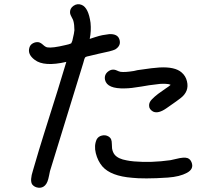

<svg xmlns="http://www.w3.org/2000/svg" viewBox="-20 -833 1040 906"><path d="M444.3 -579.1Q418 -572.3 399.4 -568.4Q397.5 -568.4 394.5 -567.4Q391.6 -566.4 390.6 -566.4Q389.6 -566.4 387.7 -565.4Q385.7 -564.5 384.3 -564Q382.8 -563.5 381.8 -562Q380.9 -560.5 379.9 -558.6Q378.9 -556.6 377.9 -553.7Q377 -547.9 373 -536.1L215.8 -25.4Q214.8 -21.5 211.4 -3.9Q208 13.7 203.6 24.4Q199.2 35.2 192.4 42Q179.7 54.7 161.1 52.7Q142.6 50.8 131.8 37.1Q120.1 18.6 135.7 -29.3Q144.5 -61.5 163.6 -124Q182.6 -186.5 186.5 -198.2Q263.7 -441.4 293 -541Q187.5 -516.6 143.6 -550.8Q108.4 -577.1 119.1 -609.4Q123 -622.1 135.7 -628.9Q148.4 -635.7 162.1 -633.8Q171.9 -631.8 183.6 -621.1Q195.3 -610.4 204.1 -609.4Q226.6 -605.5 288.1 -620.1Q306.6 -624 312.5 -627Q315.4 -627.9 316.4 -628.9Q320.3 -636.7 321.3 -640.6Q331.1 -681.6 331.1 -690.4Q331.1 -716.8 326.2 -734.4Q325.2 -739.3 318.4 -751.5Q311.5 -763.7 310.5 -771.5Q308.6 -793 327.1 -805.7Q345.7 -818.4 366.2 -809.6Q397.5 -795.9 407.2 -725.6Q411.1 -686.5 403.3 -649.4Q409.2 -651.4 428.7 -657.7Q448.2 -664.1 462.9 -667Q484.4 -670.9 495.1 -671.9Q534.2 -673.8 543 -648.4Q553.7 -618.2 523.4 -599.6Q507.8 -591.8 444.3 -579.1ZM532.2 -500Q540 -496.1 548.8 -494.1Q569.3 -491.2 611.3 -498Q625 -501 628.9 -502Q708 -513.7 732.4 -514.6Q805.7 -518.6 836.9 -491.2Q856.4 -474.6 862.3 -449.2Q874 -401.4 831.1 -369.1Q823.2 -362.3 765.6 -322.3Q726.6 -294.9 702.1 -306.6Q683.6 -317.4 683.6 -334Q682.6 -349.6 696.3 -363.8Q710 -377.9 726.1 -390.1Q742.2 -402.3 760.7 -414.6Q779.3 -426.8 785.2 -432.6Q775.4 -437.5 759.8 -437.5Q735.4 -438.5 707 -433.6Q685.5 -430.7 683.6 -430.7Q670.9 -428.7 648.4 -424.8Q596.7 -416 570.3 -416Q485.4 -413.1 475.6 -456.1Q470.7 -480.5 490.2 -495.6Q509.8 -510.7 532.2 -500ZM883.8 -67.4Q896.5 -36.1 862.3 -17.6Q828.1 1 772 4.9Q715.8 8.8 671.4 8.8Q627 8.8 603.5 5.9Q502.9 -2 462.9 -47.9Q441.4 -73.2 432.1 -109.9Q422.9 -146.5 436.5 -175.8Q444.3 -189.5 460.9 -193.4Q477.5 -197.3 491.2 -189.5Q501 -183.6 504.4 -175.3Q507.8 -167 507.8 -152.8Q507.8 -138.7 508.8 -132.8Q511.7 -114.3 521.5 -102.5Q538.1 -83 578.1 -76.2Q591.8 -73.2 613.3 -71.3Q693.4 -64.5 784.2 -77.1Q791 -78.1 810.5 -83Q848.6 -92.8 865.2 -86.9Q877.9 -82 883.8 -67.4Z"/></svg>

Font: irohamaru Regular
Style: Regular
Weight: 400
Designer: [Source Han Sans]
Ryoko NISHIZUKA  (kana & ideographs); Paul D. Hunt (Latin, Greek & Cyrillic); Wenlong ZHANG  (bopomofo
Version: Version 1.00